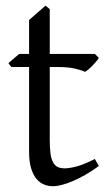

<svg xmlns="http://www.w3.org/2000/svg" viewBox="-20 -645 384 680"><path d="M330.1 -57.1Q306.2 -39.6 282.7 -26.1Q259.3 -12.7 238 -3.7Q216.8 5.4 198.7 10Q180.7 14.6 168 14.6Q150.9 14.6 135.5 8.3Q120.1 2 108.4 -12.5Q96.7 -26.9 89.8 -50.3Q83 -73.7 83 -107.9V-407.7H20L9.8 -421.4L47.9 -454.1H83V-574.2L141.1 -625L156.2 -612.8V-454.1H315.9L330.1 -439.9Q325.7 -433.1 319.1 -425.3Q312.5 -417.5 305.7 -410.6Q298.8 -403.8 292.2 -398.2Q285.6 -392.6 280.8 -390.6Q269 -396.5 245.1 -402.1Q221.2 -407.7 181.6 -407.7H156.2V-149.9Q156.2 -120.6 158.9 -101.1Q161.6 -81.5 168 -70.1Q174.3 -58.6 184.3 -53.7Q194.3 -48.8 209 -48.8Q226.1 -48.8 252 -55.7Q277.8 -62.5 315.9 -82Z"/></svg>

Font: Gentium Kaktovik
Style: Regular
Weight: 400
Designer: J. Victor Gaultney and Annie Olsen
Foundry: SIL International
Version: Version 1.102; 2013; Maintenance release